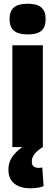

<svg xmlns="http://www.w3.org/2000/svg" viewBox="-20 -786 295 1026"><path d="M128 -602Q78 -602 54.5 -622Q31 -642 31 -684Q31 -726 54 -746Q77 -766 128 -766Q178 -766 201 -746Q224 -726 224 -684Q224 -642 201.5 -622Q179 -602 128 -602ZM46 0V-544H209V0ZM140 220Q88 220 56.5 195Q25 170 25 121Q25 76 53 42Q81 8 120 -12L209 0Q150 35 150 77Q150 96 160 103.5Q170 111 186 111Q197 111 206 109L213 209Q186 220 140 220Z"/></svg>

Font: Georama
Style: Bold
Weight: 700
Designer: Jean-Baptiste Levee
Foundry: Production Type
Version: Version 1.000